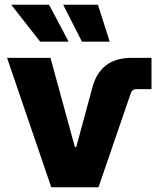

<svg xmlns="http://www.w3.org/2000/svg" viewBox="-20 -790 669 810"><path d="M196.3 0 9.8 -545.9H192.9L295.9 -169.9H301.8L368.7 -417.5Q401.4 -545.9 534.7 -545.9H619.1V-414.1H556.2Q537.6 -414.1 531.7 -396.5L395.5 0ZM149.4 -614.3 27.3 -770H187L269.5 -614.3ZM325.7 -614.3 246.6 -770H393.1L442.9 -614.3Z"/></svg>

Font: Inter Extra Bold
Style: Regular
Weight: 800
Designer: Rasmus Andersson
Foundry: rsms
Version: Version 4.000;git-3c8e0fc